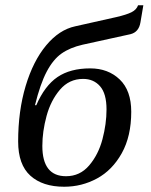

<svg xmlns="http://www.w3.org/2000/svg" viewBox="-20 -700 574 730"><path d="M49 -162Q49 -278 77.5 -373Q106 -468 155.5 -527.5Q205 -587 266 -600L422 -635Q461 -644 480 -653.5Q499 -663 505 -680H525L514 -615Q508 -578 476 -570L294 -530Q246 -519 214 -496.5Q182 -474 157.5 -427.5Q133 -381 113 -300H118Q150 -374 198.5 -407Q247 -440 323 -440Q391 -440 435 -398Q479 -356 479 -275Q479 -182 443 -117.5Q407 -53 349 -21.5Q291 10 224 10Q142 10 95.5 -32Q49 -74 49 -162ZM385 -284Q385 -344 360.5 -372Q336 -400 296 -400Q243 -400 208 -359Q173 -318 157 -259Q141 -200 141 -145Q141 -30 231 -30Q284 -30 319 -71Q354 -112 369.5 -170.5Q385 -229 385 -284Z"/></svg>

Font: Philosopher
Style: Italic
Weight: 400
Italic angle: -10°
Designer: Jovanny Lemonad
Foundry: Jovanny Lemonad
Version: Version 2.000